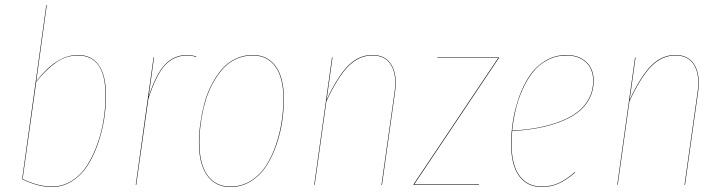

<svg xmlns="http://www.w3.org/2000/svg" viewBox="-20 -750 2934 779"><path d="M295.9 -526.9Q353 -526.9 381.6 -484.6Q410.2 -442.4 410.2 -361.8Q410.2 -314.9 402.3 -265.4Q394.5 -215.8 377.2 -166.3Q359.9 -116.7 335.2 -78.1Q310.5 -39.6 272.9 -15.4Q235.4 8.8 190.9 8.8Q134.8 8.8 69.8 -22.9L168 -730H169.9L127 -419.9Q209.5 -526.9 295.9 -526.9ZM295.9 -524.9Q249.5 -524.9 209.2 -497.6Q168.9 -470.2 127 -418L71.8 -23.9Q134.8 6.8 190.9 6.8Q235.4 6.8 272.5 -17.1Q309.6 -41 334 -79.6Q358.4 -118.2 375.7 -167.5Q393.1 -216.8 400.6 -265.9Q408.2 -314.9 408.2 -361.8Q408.2 -524.9 295.9 -524.9Z M739.7 -526.9Q759.8 -526.9 776.9 -520L775.9 -518.1Q760.7 -524.9 739.7 -524.9Q687 -524.9 650.4 -486.3Q613.8 -447.8 582 -349.1L532.7 0H530.8L603 -517.1H605L583 -357.9Q613.8 -451.2 650.4 -489Q687 -526.9 739.7 -526.9Z M915 8.8Q853.5 8.8 820.3 -38.3Q787.1 -85.4 787.1 -169.9Q787.1 -207.5 792.5 -247.1Q797.9 -286.6 808.3 -327.1Q818.8 -367.7 836.9 -403.3Q855 -439 878.2 -466.8Q901.4 -494.6 934.1 -510.7Q966.8 -526.9 1004.9 -526.9Q1065.9 -526.9 1098.9 -480.7Q1131.8 -434.6 1131.8 -350.1Q1131.8 -305.2 1125 -258.1Q1118.2 -210.9 1101.6 -162.6Q1085 -114.3 1060.8 -76.7Q1036.6 -39.1 998.8 -15.1Q960.9 8.8 915 8.8ZM915 6.8Q960.9 6.8 998.3 -16.8Q1035.6 -40.5 1059.6 -77.9Q1083.5 -115.2 1099.9 -163.6Q1116.2 -211.9 1123 -258.5Q1129.9 -305.2 1129.9 -350.1Q1129.9 -433.6 1097.7 -479.2Q1065.4 -524.9 1004.9 -524.9Q966.8 -524.9 934.3 -508.8Q901.9 -492.7 878.9 -464.8Q856 -437 838.1 -401.9Q820.3 -366.7 809.8 -326.2Q799.3 -285.6 794.2 -246.6Q789.1 -207.5 789.1 -169.9Q789.1 -85.9 821.5 -39.6Q854 6.8 915 6.8Z M1583 -377.9 1529.8 0H1527.8L1581.1 -377.9Q1590.3 -444.8 1567.4 -484.9Q1544.4 -524.9 1490.7 -524.9Q1437 -524.9 1393.8 -481.7Q1350.6 -438.5 1304.2 -338.9L1256.8 0H1254.9L1327.1 -517.1H1329.1L1305.2 -345.2Q1350.6 -441.9 1393.6 -484.4Q1436.5 -526.9 1490.7 -526.9Q1544.9 -526.9 1568.6 -486.3Q1592.3 -445.8 1583 -377.9Z M2004.4 -517.1V-515.1L1660.6 -2H1923.3V0H1657.7V-2L2001.5 -515.1H1754.4V-517.1Z M2388.7 -421.9Q2388.7 -381.8 2371.1 -348.9Q2353.5 -315.9 2323.5 -293.5Q2293.5 -271 2251 -254.9Q2208.5 -238.8 2160.9 -230.2Q2113.3 -221.7 2058.1 -218.3Q2055.7 -187.5 2055.7 -165Q2055.7 -81.5 2087.6 -37.4Q2119.6 6.8 2177.7 6.8Q2215.8 6.8 2246.6 -7.3Q2277.3 -21.5 2312.5 -51.8L2313.5 -49.8Q2277.8 -19.5 2246.8 -5.4Q2215.8 8.8 2177.7 8.8Q2118.7 8.8 2086.2 -35.9Q2053.7 -80.6 2053.7 -165Q2053.7 -210.4 2061 -258.1Q2068.4 -305.7 2085.4 -354.5Q2102.5 -403.3 2127.7 -441.2Q2152.8 -479 2191.9 -502.9Q2231 -526.9 2278.8 -526.9Q2327.6 -526.9 2358.2 -499Q2388.7 -471.2 2388.7 -421.9ZM2278.8 -524.9Q2236.8 -524.9 2201.4 -506.3Q2166 -487.8 2142.1 -457.5Q2118.2 -427.2 2100.1 -386.7Q2082 -346.2 2072.3 -304.9Q2062.5 -263.7 2058.1 -220.2Q2113.8 -223.1 2161.4 -231.9Q2209 -240.7 2251.2 -256.8Q2293.5 -272.9 2323 -295.4Q2352.5 -317.9 2369.6 -350.1Q2386.7 -382.3 2386.7 -421.9Q2386.7 -470.7 2356.7 -497.8Q2326.7 -524.9 2278.8 -524.9Z M2812.5 -377.9 2759.3 0H2757.3L2810.5 -377.9Q2819.8 -444.8 2796.9 -484.9Q2773.9 -524.9 2720.2 -524.9Q2666.5 -524.9 2623.3 -481.7Q2580.1 -438.5 2533.7 -338.9L2486.3 0H2484.4L2556.6 -517.1H2558.6L2534.7 -345.2Q2580.1 -441.9 2623 -484.4Q2666 -526.9 2720.2 -526.9Q2774.4 -526.9 2798.1 -486.3Q2821.8 -445.8 2812.5 -377.9Z"/></svg>

Font: Fira Sans Compressed Two
Style: Italic
Weight: 100
Width: 3
Italic angle: -8°
Designer: Carrois Corporate & Edenspiekermann AG
Foundry: Carrois Corporate GbR & Edenspiekermann AG
Version: Version 4.203;PS 004.203;hotconv 1.0.88;makeotf.lib2.5.64775